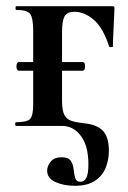

<svg xmlns="http://www.w3.org/2000/svg" viewBox="-20 -406 414 619"><path d="M221 193Q186 193 159 181Q132 169 132 144Q132 129 143.5 115Q155 101 179 101Q201 101 208.5 113Q216 125 217.5 140.5Q219 156 222.5 168Q226 180 239 180Q252 180 258.5 167Q265 154 265 124Q265 65 241 32.5Q217 0 181 0H32Q29 0 29 -6Q29 -12 32 -12Q67 -12 77 -22.5Q87 -33 87 -69V-305Q87 -349 77 -361.5Q67 -374 33 -374Q30 -374 30 -380Q30 -386 33 -386H340Q347 -386 348 -384.5Q349 -383 349 -377Q348 -347 346 -311.5Q344 -276 344 -256Q344 -254 338.5 -254Q333 -254 332 -256Q312 -317 282 -342.5Q252 -368 220 -368Q196 -368 188 -353Q180 -338 180 -303V-81Q180 -50 187.5 -35.5Q195 -21 211.5 -16Q228 -11 255 -8Q293 -4 312 16Q331 36 331 80Q331 110 320.5 135.5Q310 161 286 177Q262 193 221 193ZM41 -178Q36 -178 34 -185Q32 -192 34 -199Q36 -206 41 -206H246Q252 -206 253.5 -199Q255 -192 253.5 -185Q252 -178 246 -178Z"/></svg>

Font: Cormorant Light
Style: Regular
Weight: 300
Designer: Christian Thalmann (Catharsis Fonts)
Foundry: Catharsis Fonts
Version: Version 4.000